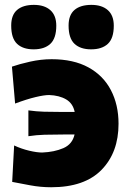

<svg xmlns="http://www.w3.org/2000/svg" viewBox="-20 -757 532 788"><path d="M190 11.5Q146.5 11.5 103.8 3.5Q61 -4.5 30 -10.5L38 -160Q68 -146 99.8 -138.5Q131.5 -131 153 -131Q203 -133 240 -149Q277 -165 286 -205H240Q195.5 -205 162.5 -204Q129.5 -203 96.5 -198V-304Q128 -299.5 160.8 -298.5Q193.5 -297.5 240 -297.5H286.5Q279.5 -332.5 251.5 -349Q223.5 -365.5 181.5 -367Q161.5 -367 125.8 -358.5Q90 -350 42 -332L29 -483.5Q59 -494 103.5 -504Q148 -514 192 -514Q281.5 -514 342.8 -480.5Q404 -447 435.2 -387Q466.5 -327 466.5 -249Q466.5 -131.5 396.8 -60Q327 11.5 190 11.5ZM354 -554.5Q310 -554.5 285.8 -577.2Q261.5 -600 261.5 -652Q261.5 -695.5 285.8 -716.2Q310 -737 355 -737Q398.5 -737 422.8 -715.2Q447 -693.5 447 -651.5Q447 -600 422.8 -577.2Q398.5 -554.5 354 -554.5ZM118 -554.5Q74 -554.5 50 -577.2Q26 -600 26 -652Q26 -695.5 50.2 -716.2Q74.5 -737 119 -737Q162.5 -737 186.8 -715.2Q211 -693.5 211 -651.5Q211 -600 186.8 -577.2Q162.5 -554.5 118 -554.5Z"/></svg>

Font: Commissioner Flair ExtraBold
Style: Regular
Weight: 800
Designer: Kostas Bartsokas
Foundry: Kostas Bartsokas
Version: Version 1.000; ttfautohint (v1.8.3)